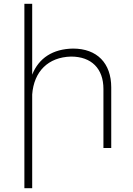

<svg xmlns="http://www.w3.org/2000/svg" viewBox="-20 -777 699 1008"><path d="M363 -522C258 -520 184 -473 149 -385V-757H108V211H149V-281C158 -402 233 -477 353 -480C460 -480 523 -417 523 -310V0H564V-318C564 -445 490 -522 363 -522Z"/></svg>

Font: Montserrat arm ExtraLight
Style: Regular
Weight: 275
Designer: Julieta Ulanovsky
Foundry: Julieta Ulanovsky
Version: Version 6.000;PS 006.000;hotconv 1.0.88;makeotf.lib2.5.64775